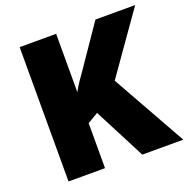

<svg xmlns="http://www.w3.org/2000/svg" viewBox="-127 -836 945 959"><g transform="rotate(-20 345.5 -357.0)"><path d="M687 0 466 -394 691 -714H480L330 -495C310 -467 287 -435 271 -404V-714H77V0H271V-239L328 -273L469 0Z"/></g></svg>

Font: Noto Sans Lao UI Blk
Style: Regular
Weight: 900
Designer: Monotype Design Team
Foundry: Monotype Imaging Inc.
Version: Version 2.000